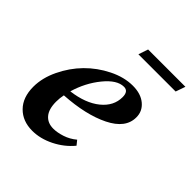

<svg xmlns="http://www.w3.org/2000/svg" viewBox="-167 -690 812 812"><g transform="rotate(45 239.5 -284.0)"><path d="M241.2 -535.2 255.9 -578.6H479L463.9 -535.2ZM152.3 11.2Q94.7 11.2 59.3 -24.7Q23.9 -60.5 23.9 -124Q23.9 -176.8 50.3 -231.9Q76.7 -287.1 117.9 -329.1Q159.2 -371.1 213.1 -397.9Q267.1 -424.8 318.8 -424.8Q367.2 -424.8 395.8 -400.6Q424.3 -376.5 423.8 -339.8Q423.8 -275.9 344.7 -236.6Q265.6 -197.3 141.1 -189.5Q136.7 -168.5 136.7 -147.5Q136.7 -103 155.8 -80.6Q174.8 -58.1 209 -58.1Q232.4 -58.1 261 -67.4Q289.6 -76.7 313.5 -96.7L329.6 -76.7Q296.9 -37.1 248.5 -12.9Q200.2 11.2 152.3 11.2ZM295.4 -395Q254.4 -395 211.4 -342.3Q168.5 -289.6 148.4 -220.7Q229 -231 275.6 -268.8Q322.3 -306.6 322.3 -359.9Q322.3 -395 295.4 -395Z"/></g></svg>

Font: Elstob 18pt
Style: Bold Italic
Weight: 700
Italic angle: -20°
Designer: Peter S. Baker
Version: Version 1.015